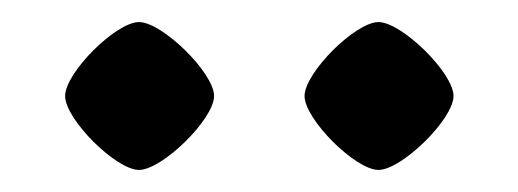

<svg xmlns="http://www.w3.org/2000/svg" viewBox="-20 -710 469 174"><path d="M39 -623C39 -602 85 -556 106 -556C127 -556 174 -602 174 -623C174 -644 127 -690 106 -690C85 -690 39 -644 39 -623ZM256 -623C256 -602 302 -556 323 -556C344 -556 391 -602 391 -623C391 -644 344 -690 323 -690C302 -690 256 -644 256 -623Z"/></svg>

Font: Monomakh Unicode
Style: Regular
Weight: 400
Version: Version 1.2